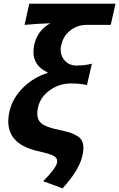

<svg xmlns="http://www.w3.org/2000/svg" viewBox="-20 -818 651 1049"><path d="M216 172Q285 102 291 73Q297 49 277 36Q257 23 193 9Q-9 -34 32 -210Q48 -282 109 -342Q167 -397 239 -419L240 -423Q143 -467 168 -577Q186 -653 255 -691Q174 -688 114 -682L140 -798H611L585 -682H453Q404 -682 366 -653Q326 -623 315 -573Q304 -527 328 -494Q353 -460 398 -460Q443 -460 482 -470L455 -353Q420 -362 368 -362Q305 -362 255 -327Q201 -290 188 -232Q174 -171 206 -144Q232 -122 313 -106Q396 -89 421 -59Q445 -29 430 34Q412 112 322 211Z"/></svg>

Font: KaiGen Gothic CN Bold
Style: Bold
Weight: 700
Designer: Ryoko NISHIZUKA  (kana & ideographs); Paul D. Hunt (Latin, Greek & Cyrillic); Wenlong ZHANG  (bopomofo); Sandoll Communi
Foundry: Adobe Systems Incorporated
Version: Version 1.002.20150501